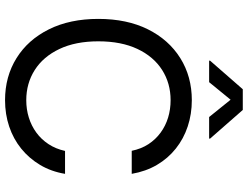

<svg xmlns="http://www.w3.org/2000/svg" viewBox="-132 -850 992 769"><g transform="rotate(90 364.5 -466.0)"><path d="M381.8 10.3Q287.1 10.3 213.4 -35.6Q139.6 -81.5 97.9 -165.5Q56.2 -249.5 56.2 -363.3Q56.2 -478 97.9 -561.8Q139.6 -645.5 213.4 -691.7Q287.1 -737.8 381.8 -737.8Q437.5 -737.8 486.8 -721.4Q536.1 -705.1 575.4 -673.8Q614.7 -642.6 640.9 -598.1Q667 -553.7 676.8 -497.1H584.5Q576.7 -535.2 557.9 -564Q539.1 -592.8 511.7 -612.8Q484.4 -632.8 451.4 -642.8Q418.5 -652.8 381.8 -652.8Q314 -652.8 260.5 -618.7Q207 -584.5 176.5 -519.8Q146 -455.1 146 -363.3Q146 -272 176.8 -207.3Q207.5 -142.6 261 -108.6Q314.5 -74.7 381.8 -74.7Q418.5 -74.7 451.4 -85Q484.4 -95.2 511.5 -115Q538.6 -134.8 557.6 -163.6Q576.7 -192.4 585 -230H676.8Q667.5 -174.3 641.1 -130.1Q614.7 -85.9 575.7 -54.4Q536.6 -22.9 487.3 -6.3Q438 10.3 381.8 10.3ZM309.6 -807.1H223.6V-811L337.9 -941.9H420.9L535.6 -811V-807.1H449.2L379.9 -893.1Z"/></g></svg>

Font: Inter 18pt
Style: Regular
Weight: 400
Designer: Rasmus Andersson
Foundry: rsms
Version: Version 4.001;git-66647c0bb